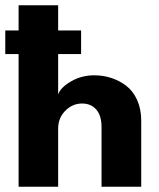

<svg xmlns="http://www.w3.org/2000/svg" viewBox="-31 -708 604 728"><path d="M-11 -503V-592.5H39.5V-688H189.5V-592.5H276.5V-503H189.5V-349.5Q198 -376 238 -399.2Q278 -422.5 326.5 -422.5Q360 -422.5 390.8 -412.5Q421.5 -402.5 447.5 -382.8Q473.5 -363 489 -328.8Q504.5 -294.5 504.5 -250.5V0H354V-226Q354 -269.5 334.2 -292.5Q314.5 -315.5 280 -315.5Q244 -315.5 216.8 -288.2Q189.5 -261 189.5 -220.5V0H39.5V-503Z"/></svg>

Font: League Spartan
Style: Bold
Weight: 700
Foundry: The League of Moveable Type
Version: Version 2.002